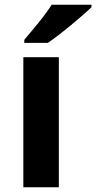

<svg xmlns="http://www.w3.org/2000/svg" viewBox="-20 -786 404 806"><path d="M227 0H78V-546H227ZM364 -756Q350 -742 327 -722Q304 -702 277.5 -680Q251 -658 225.5 -638.5Q200 -619 181 -606H82V-619Q98 -638 119.5 -663.5Q141 -689 162 -716.5Q183 -744 197 -766H364Z"/></svg>

Font: Noto Sans Ol Chiki
Style: Bold
Weight: 700
Designer: Monotype Design Team, Lewis McGuffie
Foundry: Monotype Imaging Inc.
Version: Version 2.003; ttfautohint (v1.8.4.7-5d5b)